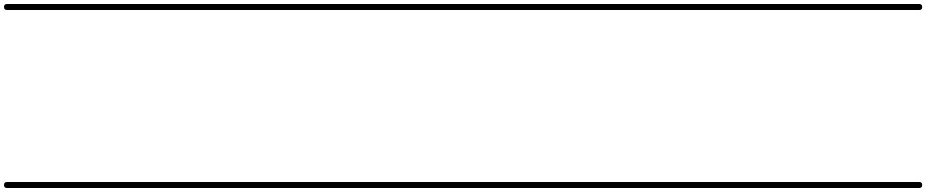

<svg xmlns="http://www.w3.org/2000/svg" viewBox="-35 -575 4631 960"><path d="M0 -555Q158 -555 315.5 -555Q473 -555 630 -555Q645 -555 645 -540Q645 -525 630 -525Q473 -525 315.5 -525Q158 -525 0 -525Q-15 -525 -15 -540Q-15 -555 0 -555ZM0 335Q158 335 315.5 335Q473 335 630 335Q645 335 645 350Q645 365 630 365Q473 365 315.5 365Q158 365 0 365Q-15 365 -15 350Q-15 335 0 335Z M630 -555Q707 -555 784.5 -555Q862 -555 939 -555Q954 -555 954 -540Q954 -525 939 -525Q862 -525 784.5 -525Q707 -525 630 -525Q615 -525 615 -540Q615 -555 630 -555ZM630 335Q707 335 784.5 335Q862 335 939 335Q954 335 954 350Q954 365 939 365Q862 365 784.5 365Q707 365 630 365Q615 365 615 350Q615 335 630 335Z M939 -555Q1068 -555 1197 -555Q1326 -555 1455 -555Q1470 -555 1470 -540Q1470 -525 1455 -525Q1326 -525 1197 -525Q1068 -525 939 -525Q924 -525 924 -540Q924 -555 939 -555ZM939 335Q1068 335 1197 335Q1326 335 1455 335Q1470 335 1470 350Q1470 365 1455 365Q1326 365 1197 365Q1068 365 939 365Q924 365 924 350Q924 335 939 335Z M1455 -555Q1546 -555 1636.5 -555Q1727 -555 1818 -555Q1833 -555 1833 -540Q1833 -525 1818 -525Q1727 -525 1636.5 -525Q1546 -525 1455 -525Q1440 -525 1440 -540Q1440 -555 1455 -555ZM1455 335Q1546 335 1636.5 335Q1727 335 1818 335Q1833 335 1833 350Q1833 365 1818 365Q1727 365 1636.5 365Q1546 365 1455 365Q1440 365 1440 350Q1440 335 1455 335Z M1818 -555Q1915 -555 2012 -555Q2109 -555 2206 -555Q2221 -555 2221 -540Q2221 -525 2206 -525Q2109 -525 2012 -525Q1915 -525 1818 -525Q1803 -525 1803 -540Q1803 -555 1818 -555ZM1818 335Q1915 335 2012 335Q2109 335 2206 335Q2221 335 2221 350Q2221 365 2206 365Q2109 365 2012 365Q1915 365 1818 365Q1803 365 1803 350Q1803 335 1818 335Z M2206 -555Q2299 -555 2392.5 -555Q2486 -555 2580 -555Q2595 -555 2595 -540Q2595 -525 2580 -525Q2486 -525 2392.5 -525Q2299 -525 2206 -525Q2191 -525 2191 -540Q2191 -555 2206 -555ZM2206 335Q2299 335 2392.5 335Q2486 335 2580 335Q2595 335 2595 350Q2595 365 2580 365Q2486 365 2392.5 365Q2299 365 2206 365Q2191 365 2191 350Q2191 335 2206 335Z M2580 -555Q2697 -555 2814 -555Q2931 -555 3048 -555Q3063 -555 3063 -540Q3063 -525 3048 -525Q2931 -525 2814 -525Q2697 -525 2580 -525Q2565 -525 2565 -540Q2565 -555 2580 -555ZM2580 335Q2697 335 2814 335Q2931 335 3048 335Q3063 335 3063 350Q3063 365 3048 365Q2931 365 2814 365Q2697 365 2580 365Q2565 365 2565 350Q2565 335 2580 335Z M3048 -555Q3189 -555 3330.5 -555Q3472 -555 3613 -555Q3628 -555 3628 -540Q3628 -525 3613 -525Q3472 -525 3330.5 -525Q3189 -525 3048 -525Q3033 -525 3033 -540Q3033 -555 3048 -555ZM3048 335Q3189 335 3330.5 335Q3472 335 3613 335Q3628 335 3628 350Q3628 365 3613 365Q3472 365 3330.5 365Q3189 365 3048 365Q3033 365 3033 350Q3033 335 3048 335Z M3613 -555Q3730 -555 3847 -555Q3964 -555 4081 -555Q4096 -555 4096 -540Q4096 -525 4081 -525Q3964 -525 3847 -525Q3730 -525 3613 -525Q3598 -525 3598 -540Q3598 -555 3613 -555ZM3613 335Q3730 335 3847 335Q3964 335 4081 335Q4096 335 4096 350Q4096 365 4081 365Q3964 365 3847 365Q3730 365 3613 365Q3598 365 3598 350Q3598 335 3613 335Z M4081 -555Q4158 -555 4235.5 -555Q4313 -555 4390 -555Q4405 -555 4405 -540Q4405 -525 4390 -525Q4313 -525 4235.5 -525Q4158 -525 4081 -525Q4066 -525 4066 -540Q4066 -555 4081 -555ZM4081 335Q4158 335 4235.5 335Q4313 335 4390 335Q4405 335 4405 350Q4405 365 4390 365Q4313 365 4235.5 365Q4158 365 4081 365Q4066 365 4066 350Q4066 335 4081 335Z M4390 -555Q4433 -555 4475.5 -555Q4518 -555 4561 -555Q4576 -555 4576 -540Q4576 -525 4561 -525Q4518 -525 4475.5 -525Q4433 -525 4390 -525Q4375 -525 4375 -540Q4375 -555 4390 -555ZM4390 335Q4433 335 4475.5 335Q4518 335 4561 335Q4576 335 4576 350Q4576 365 4561 365Q4518 365 4475.5 365Q4433 365 4390 365Q4375 365 4375 350Q4375 335 4390 335Z"/></svg>

Font: FRB American Cursive Just Guidelines
Style: Italic
Weight: 400
Italic angle: -25°
Version: Version 2.0;Modular Font Editor K font №1